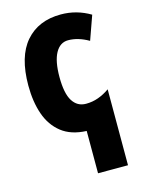

<svg xmlns="http://www.w3.org/2000/svg" viewBox="-118 -629 680 916"><g transform="rotate(-15 222.5 -171.0)"><path d="M274 -560Q352 -560 419 -520L377 -402Q325 -432 276 -432Q236 -432 213.5 -391.5Q191 -351 191 -273Q191 -192 214.5 -154.5Q238 -117 281 -117Q313 -117 342 -127.5Q371 -138 398 -157V218H250V9Q174 6 127 -31Q80 -68 58.5 -130Q37 -192 37 -272Q37 -415 100 -487.5Q163 -560 274 -560Z"/></g></svg>

Font: Noto Sans Condensed ExtraBold
Style: Regular
Weight: 800
Width: 3
Designer: Monotype Design Team
Foundry: Monotype Imaging Inc.
Version: Version 2.013; ttfautohint (v1.8.4.7-5d5b)